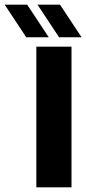

<svg xmlns="http://www.w3.org/2000/svg" viewBox="-114 -799 368 819"><path d="M41 0V-600H191V0ZM-2 -640 -94 -779H2L94 -640ZM138 -640 46 -779H142L234 -640Z"/></svg>

Font: Big Shoulders Stencil Display Black
Style: Regular
Weight: 900
Designer: Patric King
Foundry: XO Type Co
Version: Version 1.000